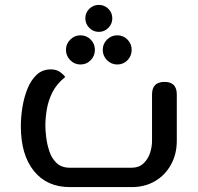

<svg xmlns="http://www.w3.org/2000/svg" viewBox="-20 -763 806 783"><path d="M265 0Q171 0 118 -66Q65 -132 65 -248Q65 -286 71.5 -326Q78 -366 92 -401Q106 -436 129.5 -458Q153 -480 187 -480Q211 -480 225.5 -469Q240 -458 246 -449Q211 -421 194 -387Q177 -353 171 -317.5Q165 -282 165 -250Q165 -231 168.5 -202.5Q172 -174 181.5 -145.5Q191 -117 211 -98Q231 -79 265 -79H517Q546 -79 564.5 -96Q583 -113 591.5 -138Q600 -163 600 -189V-378Q600 -429 651 -429Q701 -429 701 -378V-189Q701 -135 677.5 -92Q654 -49 612.5 -24.5Q571 0 517 0ZM383 -633Q360 -633 344 -649.5Q328 -666 328 -688Q328 -711 344 -727Q360 -743 383 -743Q406 -743 422 -727Q438 -711 438 -688Q438 -666 422 -649.5Q406 -633 383 -633ZM458 -500Q434 -500 416.5 -517.5Q399 -535 399 -560Q399 -584 416.5 -601.5Q434 -619 458 -619Q483 -619 500 -601.5Q517 -584 517 -560Q517 -535 500 -517.5Q483 -500 458 -500ZM308 -500Q284 -500 266.5 -517.5Q249 -535 249 -560Q249 -584 266.5 -601.5Q284 -619 308 -619Q333 -619 350 -601.5Q367 -584 367 -560Q367 -535 350 -517.5Q333 -500 308 -500Z"/></svg>

Font: El Messiri Medium
Style: Regular
Weight: 500
Designer: Mohamed Gaber
Foundry: Kief Type Foundry
Version: Version 2.020; ttfautohint (v1.8.3)